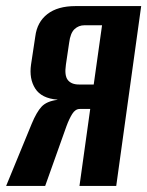

<svg xmlns="http://www.w3.org/2000/svg" viewBox="-47 -611 484 631"><path d="M335 0H214.2L249.5 -252.9H215.3Q200.5 -252.9 190.2 -236.3Q180 -219.7 171.4 -196.2L101.5 0H-26.8L57 -203.7Q73.2 -242.9 89.8 -260.6Q106.5 -278.3 141.2 -282.8L142.2 -283.5Q89.5 -287.6 68.9 -319.8Q48.3 -351.9 55 -398.7L69 -491.3Q74.9 -538.5 108.7 -564.7Q142.5 -591 201.2 -591H417ZM261 -333.3 288.4 -528H230.9Q211.5 -528 197.9 -515.2Q184.2 -502.3 180.2 -470.2L169.6 -398.5Q164.3 -362.6 175.9 -348Q187.5 -333.3 212.5 -333.3Z"/></svg>

Font: Alumni Sans SC Thin
Style: Italic
Weight: 100
Italic angle: -8°
Designer: Robert E. Leuschke
Foundry: Robert E. Leuschke
Version: Version 1.016